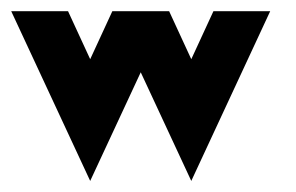

<svg xmlns="http://www.w3.org/2000/svg" viewBox="-47 -327 535 347"><path d="M156 -306.7 116 -220 76 -306.7H-26.7L116 0L258.7 -306.7ZM338.7 -306.7 298.7 -220 258.7 -306.7H156L298.7 0L441.3 -306.7Z"/></svg>

Font: Qahiri
Style: Regular
Weight: 400
Designer: Khaled Hosny
Foundry: Alif Type
Version: Version 3.00